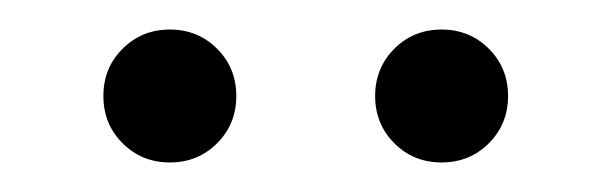

<svg xmlns="http://www.w3.org/2000/svg" viewBox="-20 -692 414 130"><path d="M95 -582Q76 -582 63 -595Q50 -608 50 -627Q50 -646 63 -659Q76 -672 95 -672Q114 -672 127 -659Q140 -646 140 -627Q140 -608 127 -595Q114 -582 95 -582ZM279 -582Q260 -582 247 -595Q234 -608 234 -627Q234 -646 247 -659Q260 -672 279 -672Q298 -672 311 -659Q324 -646 324 -627Q324 -608 311 -595Q298 -582 279 -582Z"/></svg>

Font: Zen Kaku Gothic Antique Light
Style: Regular
Weight: 300
Designer: Yoshimichi Ohira
Foundry: Positype
Version: Version 1.001